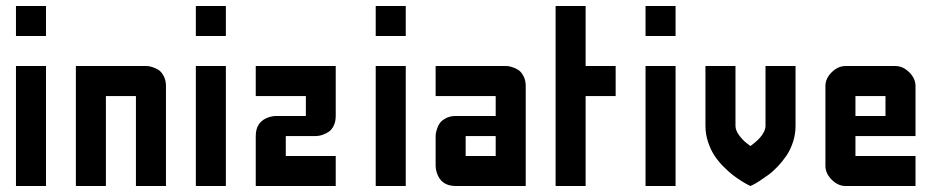

<svg xmlns="http://www.w3.org/2000/svg" viewBox="-20 -620 3138 640"><path d="M33.2 0V-399.9H133.3V0ZM33.2 -500V-600.1H133.3V-500Z M333 0H232.9V-399.9H466.3Q469.2 -399.9 473.6 -399.7Q478 -399.4 489.5 -395.8Q501 -392.1 509.8 -386Q518.6 -379.9 525.9 -366Q533.2 -352.1 533.2 -333.5V0H433.1V-299.8H333Z M632.8 0V-399.9H732.9V0ZM632.8 -500V-600.1H732.9V-500Z M1099.1 0H832.5V-166.5Q832.5 -216.3 878.4 -230Q890.1 -233.4 899.4 -233.4H999.5V-299.8H832.5V-399.9H1099.1V-233.4Q1099.1 -214.8 1092.3 -200.9Q1085.4 -187 1075.7 -180.7Q1065.9 -174.3 1056.2 -170.9Q1046.4 -167.5 1039.6 -167L1032.7 -166.5H932.6V-100.1H1099.1Z M1232.4 0V-399.9H1332.5V0ZM1232.4 -500V-600.1H1332.5V-500Z M1432.1 -399.9H1665.5Q1668.5 -399.9 1672.9 -399.7Q1677.2 -399.4 1688.7 -395.8Q1700.2 -392.1 1709 -386Q1717.8 -379.9 1725.1 -366Q1732.4 -352.1 1732.4 -333.5V0H1499Q1449.2 0 1435.5 -45.9Q1432.1 -57.6 1432.1 -66.9V-166.5Q1432.1 -169.4 1432.6 -173.8Q1433.1 -178.2 1436.5 -189.7Q1439.9 -201.2 1446.3 -210Q1452.6 -218.8 1466.6 -226.1Q1480.5 -233.4 1499 -233.4H1632.3V-299.8H1432.1ZM1632.3 -166.5H1532.2V-100.1H1632.3Z M1932.1 -600.1V-399.9H2032.2V-299.8H1932.1V0H1832V-600.1Z M2131.8 0V-399.9H2231.9V0ZM2131.8 -500V-600.1H2231.9V-500Z M2531.7 -200.2V-399.9H2631.8V-200.2Q2631.8 -172.9 2623.5 -147.2Q2615.2 -121.6 2602.1 -102.1Q2588.9 -82.5 2572.8 -65.4Q2556.6 -48.3 2540.5 -36.6Q2524.4 -24.9 2511.2 -16.4Q2498 -7.8 2489.7 -3.9L2481.4 0Q2478.5 -1.5 2472.9 -4.2Q2467.3 -6.8 2451.9 -16.4Q2436.5 -25.9 2422.4 -36.9Q2408.2 -47.9 2390.9 -65.4Q2373.5 -83 2361.1 -102.1Q2348.6 -121.1 2340.1 -147Q2331.5 -172.9 2331.5 -200.2V-399.9H2431.6V-200.2Q2431.6 -185.5 2444.1 -168.7Q2456.5 -151.9 2469.2 -142.6L2481.4 -133.3Q2483.4 -134.8 2486.8 -137.2Q2490.2 -139.6 2499 -147.2Q2507.8 -154.8 2514.4 -162.4Q2521 -169.9 2526.4 -180.4Q2531.7 -190.9 2531.7 -200.2Z M3031.7 0H2798.3Q2773.4 0 2752.4 -21Q2731.4 -42 2731.4 -66.9V-333.5Q2731.4 -358.4 2752.4 -379.2Q2773.4 -399.9 2798.3 -399.9H2964.8Q2989.7 -399.9 3010.7 -379.2Q3031.7 -358.4 3031.7 -333.5V-166.5H2831.5V-100.1H3031.7ZM2831.5 -233.4H2931.6V-299.8H2831.5Z"/></svg>

Font: Malkor
Style: Bold
Weight: 700
Version: Version 1.3